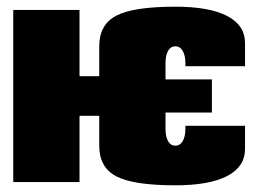

<svg xmlns="http://www.w3.org/2000/svg" viewBox="-20 -550 775 580"><path d="M720.2 -350.1H540V-359.9Q540 -382.3 532 -396.2Q523.9 -410.2 509.8 -410.2Q495.6 -410.2 487.8 -396.5Q480 -382.8 480 -359.9V-310.1H620.1V-210H480V-160.2Q480 -137.2 487.8 -123.5Q495.6 -109.9 509.8 -109.9Q523.9 -109.9 532 -123.8Q540 -137.7 540 -160.2V-169.9H720.2V-100.1Q720.2 -46.4 666.3 -18.3Q612.3 9.8 509.8 9.8Q383.8 9.8 331.8 -17.1Q279.8 -43.9 279.8 -109.9V-200.2H220.2V0H20V-520H220.2V-319.8H279.8V-410.2Q279.8 -476.1 331.8 -502.9Q383.8 -529.8 509.8 -529.8Q612.3 -529.8 666.3 -501.7Q720.2 -473.6 720.2 -419.9Z"/></svg>

Font: Mikodacs
Style: Regular
Weight: 400
Designer: gluk (gluksza@wp.pl)
Foundry: gluk (gluksza@wp.pl)
Version: Version 0.28